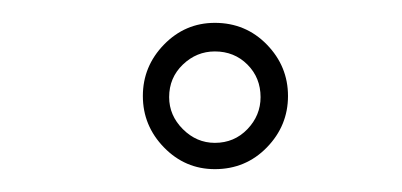

<svg xmlns="http://www.w3.org/2000/svg" viewBox="-20 -524 352 168"><path d="M168 -376Q142 -376 123.5 -395Q105 -414 105 -440Q105 -466 123.5 -485Q142 -504 168 -504Q195 -504 213.5 -485Q232 -466 232 -440Q232 -414 213.5 -395Q195 -376 168 -376ZM168 -399Q185 -399 196.5 -411Q208 -423 208 -439Q208 -456 196.5 -467.5Q185 -479 168 -479Q152 -479 140 -467.5Q128 -456 128 -439Q128 -423 140 -411Q152 -399 168 -399Z"/></svg>

Font: Vujahday Script
Style: Regular
Weight: 400
Designer: Robert E. Leuschke
Foundry: Robert E. Leuschke
Version: Version 1.010; ttfautohint (v1.8.3)